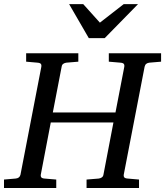

<svg xmlns="http://www.w3.org/2000/svg" viewBox="-35 -936 822 956"><path d="M709 -624Q699.7 -623 693.6 -618.4Q687.5 -613.8 685.1 -604L581.1 -65.9Q579.6 -58.6 583.5 -53.2Q587.4 -47.9 601.1 -46.9L657.2 -42V0H396V-42L456.1 -46.9Q464.8 -47.9 471.7 -52.5Q478.5 -57.1 480 -65.9L529.8 -326.2H217.8L168 -65.9Q166.5 -58.6 170.4 -53.2Q174.3 -47.9 187 -46.9L245.1 -42V0H-15.1V-42L42 -46.9Q62.5 -48.3 66.9 -65.9L170.9 -604Q172.4 -612.3 168.5 -617.7Q164.6 -623 150.9 -624L95.2 -628.9V-670.9H355V-628.9L295.9 -624Q287.1 -623 280.3 -618.4Q273.4 -613.8 272 -604L228 -376H540L584 -604Q585.4 -612.3 581.5 -617.7Q577.6 -623 564 -624L506.8 -628.9V-670.9H767.1V-628.9ZM486.3 -746.1H407.2L309.1 -915.5H379.4L462.4 -823.2L581.1 -915.5H652.3Z"/></svg>

Font: Charis SIL Afr
Style: Italic
Weight: 400
Italic angle: -11°
Foundry: SIL International
Version: Version 5.000